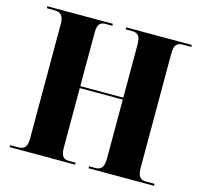

<svg xmlns="http://www.w3.org/2000/svg" viewBox="-104 -827 984 940"><g transform="rotate(15 388.5 -357.0)"><path d="M23 0V-10H68Q88 -10 98.5 -23Q109 -36 109 -67V-645Q109 -679 97 -691.5Q85 -704 62 -704H23V-714H355V-704H319Q299 -704 289.5 -692Q280 -680 280 -648V-378H498V-646Q498 -680 487.5 -692Q477 -704 455 -704H423V-714H755V-704H709Q690 -704 679.5 -692Q669 -680 669 -646V-69Q669 -36 679.5 -23Q690 -10 709 -10H755V0H423V-10H456Q477 -10 487.5 -23.5Q498 -37 498 -71V-368H280V-67Q280 -36 289.5 -23Q299 -10 319 -10H355V0Z"/></g></svg>

Font: Noto Serif Display SemiCondensed ExtraBold
Style: Regular
Weight: 800
Width: 4
Designer: Monotype Design Team
Foundry: Monotype Imaging Inc.
Version: Version 2.009